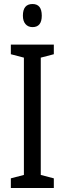

<svg xmlns="http://www.w3.org/2000/svg" viewBox="-20 -936 323 956"><path d="M248 0H34V-48L99 -65V-649L34 -666V-714H248V-666L183 -649V-65L248 -48ZM142 -916Q188 -916 188 -858Q188 -801 142 -801Q120 -801 107 -816Q94 -831 94 -858Q94 -916 142 -916Z"/></svg>

Font: Noto Sans Lao UI ExtCond
Style: Regular
Weight: 400
Width: 2
Designer: Monotype Design Team
Foundry: Monotype Imaging Inc.
Version: Version 2.000; ttfautohint (v1.8.4.7-5d5b)